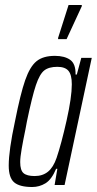

<svg xmlns="http://www.w3.org/2000/svg" viewBox="-20 -742 388 770"><path d="M15 -78Q15 -139 40 -255Q62 -366 81 -420.5Q100 -475 126.5 -496.5Q153 -518 200 -518Q239 -518 261.5 -502Q284 -486 283 -443H288L306 -510H348L239 0H199L210 -65H205Q187 -22 162.5 -7Q138 8 109 8Q59 8 37 -10.5Q15 -29 15 -78ZM207 -109Q226 -165 247 -258.5Q268 -352 268 -404Q268 -442 254.5 -458Q241 -474 210 -474Q176 -474 157.5 -459.5Q139 -445 124 -400.5Q109 -356 88 -255L82 -223Q73 -180 67 -145.5Q61 -111 61 -92Q61 -59 74.5 -47.5Q88 -36 119 -36Q151 -36 172.5 -53.5Q194 -71 207 -109ZM213 -585V-590L255 -722H308V-717L247 -585Z"/></svg>

Font: Saira Ultra Condensed Light
Style: Italic
Weight: 300
Width: 1
Italic angle: -12°
Designer: Hector Gatti with collaboration of the Omnibus-Type team
Foundry: Omnibus-Type
Version: Version 1.001; ttfautohint (v1.8)